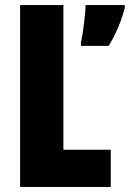

<svg xmlns="http://www.w3.org/2000/svg" viewBox="-20 -734 510 754"><path d="M59 0V-714H229V-146H415V0ZM470 -703Q463 -676 453.5 -650.5Q444 -625 432.5 -601Q421 -577 407 -554H298V-568Q301 -581 304 -599.5Q307 -618 309.5 -639Q312 -660 314 -679.5Q316 -699 316 -714H470Z"/></svg>

Font: Noto Sans Khmer ExtraCondensed Black
Style: Regular
Weight: 900
Width: 2
Designer: Danh Hong and the Monotype Design Team
Foundry: Monotype Imaging Inc.
Version: Version 2.004